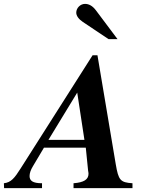

<svg xmlns="http://www.w3.org/2000/svg" viewBox="-88 -967 775 987"><path d="M593 0V-25C530 -29 521 -41 507 -123L413 -683H388L18 -101C-13 -52 -31 -29 -68 -25L-67 0H128V-25C80 -25 64 -38 64 -62C64 -77 70 -94 81 -112L138 -208H353L365 -89C366 -83 367 -79 367 -74C367 -44 343 -29 290 -25V0ZM346 -248H161L309 -491ZM516 -766 405 -914C387 -938 368 -947 349 -947C325 -947 304 -926 304 -902C304 -886 316 -869 338 -854L470 -766Z"/></svg>

Font: XITS
Style: Bold Italic
Weight: 700
Italic angle: -16.33°
Designer: MicroPress Inc., with final additions and corrections provided by Coen Hoffman, Elsevier (retired)
Version: Version 1.105